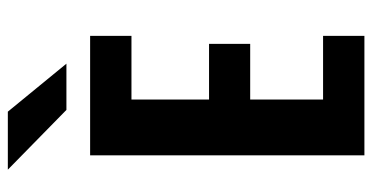

<svg xmlns="http://www.w3.org/2000/svg" viewBox="-250 -700 950 490"><g transform="rotate(-90 225.0 -455.0)"><path d="M73.5 0V-700H378.5V-594.5H216V-396.5H358V-291.5H216V-105.5H378.5V0ZM189.5 -760.5 37 -910H185L307.5 -760.5Z"/></g></svg>

Font: Trispace Condensed SemiBold
Style: Regular
Weight: 600
Width: 3
Designer: Tyler Finck
Foundry: Etcetera Type Company
Version: Version 1.210; ttfautohint (v1.8.3)